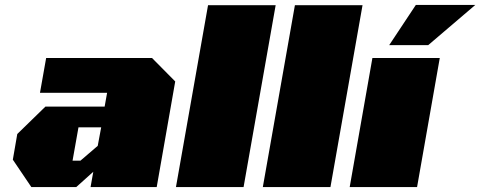

<svg xmlns="http://www.w3.org/2000/svg" viewBox="-20 -758 1946 778"><path d="M107 0 32 -111 50 -215 164 -326H404L414 -382H142L167 -523H596L690 -428L615 0H347L358 -62L289 0ZM274 -107H306L376 -167L390 -242H298Z M693 0 823 -737H1097L967 0Z M1045 0 1175 -737H1449L1319 0Z M1557 -575 1665 -738H1906L1715 -575ZM1397 0 1489 -523H1762L1670 0Z"/></svg>

Font: Tomorrow ExtraBold
Style: Italic
Weight: 800
Italic angle: -10°
Designer: Tony de Marco, Monica Rizzolli
Foundry: Just in Type
Version: Version 2.002